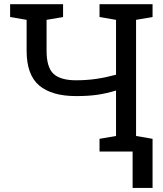

<svg xmlns="http://www.w3.org/2000/svg" viewBox="-20 -731 785 926"><path d="M460 0V-61.5L539.6 -75.2V-294.4Q493.2 -280.3 449.7 -273.9Q406.2 -267.6 346.7 -267.6Q229.5 -267.6 168.9 -318.8Q108.4 -370.1 108.4 -486.3V-635.3L28.8 -648.9V-710.9H284.2V-648.9L204.6 -635.3V-486.3Q204.6 -405.8 238.3 -374.8Q272 -343.8 346.7 -343.8Q397.5 -343.8 444.3 -350.6Q491.2 -357.4 539.6 -370.6V-635.3L460 -648.9V-710.9H715.8V-648.9L636.2 -635.3V-75.2L715.8 -61.5V0ZM619.6 175.3V-52.7H715.8V175.3Z"/></svg>

Font: Roboto Slab LO
Style: Regular
Weight: 400
Designer: Google
Version: Version 2.000